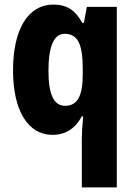

<svg xmlns="http://www.w3.org/2000/svg" viewBox="-20 -580 589 840"><path d="M338 25V240H491V-550H360L347 -480H340C310 -535 273 -560 213 -560C105 -560 37 -455 37 -272C37 -94 104 10 209 10C268 10 309 -18 338 -71H344C340 -30 338 3 338 25ZM265 -117C216 -117 192 -166 192 -270C192 -378 216 -432 263 -432C321 -432 342 -385 342 -280V-254C342 -161 319 -117 265 -117Z"/></svg>

Font: Noto Sans Lao Looped Condensed ExtraBold
Style: Regular
Weight: 800
Width: 3
Designer: Mark Frömberg, Ben Mitchell
Foundry: The Fontpad Ltd
Version: Version 1.002